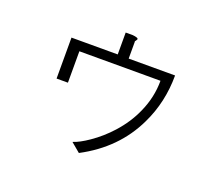

<svg xmlns="http://www.w3.org/2000/svg" viewBox="-119 -916 1238 1071"><g transform="rotate(20 500.0 -380.5)"><path d="M498 -741.2H456.1V-611.3H181.6V-368.2H249V-554.7H730.5Q730.5 -456.1 688.5 -363.3Q654.3 -285.2 591.8 -215.8Q540 -158.2 477.5 -115.2Q423.8 -78.1 385.7 -66.4L440.4 -20.5Q640.6 -126 730.5 -314.5Q796.9 -451.2 796.9 -610.4H521.5V-708Q520.5 -710.9 521.5 -713.9Q522.5 -715.8 525.4 -718.8Q532.2 -727.5 530.3 -731.4Q526.4 -738.3 498 -741.2Z"/></g></svg>

Font: Dotum
Style: Regular
Weight: 400
Version: Version 2.21